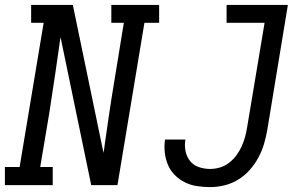

<svg xmlns="http://www.w3.org/2000/svg" viewBox="-30 -755 1250 783"><path d="M-10 0V-74H50L148 -662H97V-735H267L392 -132Q394 -141 395 -149Q396 -157 397 -165L413 -276Q419 -317 425.5 -358.5Q432 -400 439 -441L475 -662H424V-735H619V-662H559L449 0H342L217 -603Q215 -594 214 -586Q213 -578 212 -570L196 -459Q190 -418 183.5 -376.5Q177 -335 171 -294L134 -74H185V0ZM827 8Q800 8 773.5 4Q747 0 724 -11.5Q701 -23 683 -41Q665 -59 655 -82.5Q645 -106 642 -133Q639 -160 643 -186H726Q722 -163 726.5 -139.5Q731 -116 745 -98.5Q759 -81 781 -73.5Q803 -66 827 -66Q847 -66 867 -72Q887 -78 904 -91Q921 -104 934 -121.5Q947 -139 955.5 -158Q964 -177 969.5 -197Q975 -217 978 -237L1049 -662H894V-735H1144L1060 -225Q1055 -196 1046.5 -167.5Q1038 -139 1023.5 -112Q1009 -85 988 -61.5Q967 -38 940.5 -22Q914 -6 885 1Q856 8 827 8Z"/></svg>

Font: Iosevka Etoile Oblique
Style: Regular
Weight: 400
Italic angle: -9°
Designer: Belleve Invis
Foundry: Belleve Invis
Version: Version 15.5.2; ttfautohint (v1.8.4)